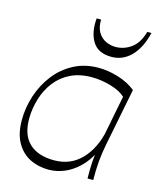

<svg xmlns="http://www.w3.org/2000/svg" viewBox="-119 -879 805 972"><g transform="rotate(15 284.0 -393.5)"><path d="M499 -445Q472 -471 421 -486Q370 -501 320 -501Q256 -501 208.5 -477.5Q161 -454 130 -413.5Q99 -373 83.5 -323Q68 -273 67 -220Q66 -132 112 -88.5Q158 -45 243 -45Q329 -45 385.5 -104Q442 -163 462 -261L447 -146Q423 -96 388 -61.5Q353 -27 312 -9.5Q271 8 228 8Q174 8 130 -14Q86 -36 59.5 -82.5Q33 -129 33 -200Q33 -266 54 -329.5Q75 -393 114.5 -444Q154 -495 211.5 -525.5Q269 -556 342 -556Q391 -556 445 -539.5Q499 -523 537 -492ZM431 0Q430 -38 432 -78Q434 -118 444 -173L509 -504L537 -492L477 -188Q468 -143 464 -97Q460 -51 461 0ZM388 -626Q317 -626 288 -674Q259 -722 266 -795H289Q288 -754 303.5 -728.5Q319 -703 343.5 -691.5Q368 -680 395 -680Q439 -680 476.5 -707Q514 -734 531 -795H553Q533 -713 490 -669.5Q447 -626 388 -626Z"/></g></svg>

Font: Savate ExtraLight
Style: Italic
Weight: 200
Italic angle: -11°
Designer: Max Esnée
Foundry: Plomb Type
Version: Version 2.000